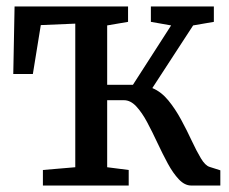

<svg xmlns="http://www.w3.org/2000/svg" viewBox="-20 -573 708 593"><path d="M112.5 0V-48L212.5 -56.5V-500L106 -495.5L81.5 -344.5H21L25 -553H375.5V-505.5L311 -494.5V-311H390.5L508.5 -494.5L446 -505.5V-553H640.5V-505.5L576.5 -494.5L450.5 -301Q478 -289.5 499.8 -263Q521.5 -236.5 539.5 -203.2Q557.5 -170 572.2 -138.2Q587 -106.5 600.5 -84Q614 -61.5 627.5 -57.5L660.5 -47V0H570.5Q550.5 0 532.5 -19Q514.5 -38 498.2 -68Q482 -98 466.2 -131.8Q450.5 -165.5 434.5 -195.5Q418.5 -225.5 400.8 -244.5Q383 -263.5 363 -263.5H311V-56.5L377.5 -48V0Z"/></svg>

Font: Merriweather 24pt SemiCondensed
Style: Regular
Weight: 400
Width: 4
Designer: Eben Sorkin
Foundry: Eben Sorkin
Version: Version 2.100